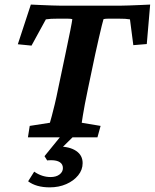

<svg xmlns="http://www.w3.org/2000/svg" viewBox="-20 -598 674 836"><path d="M633.8 -578.1 619.1 -406.2 560.5 -401.4 545.9 -513.7Q534.2 -515.6 524.4 -516.1Q514.6 -516.6 502 -516.6H468.8Q460 -516.6 448.7 -516.6Q437.5 -516.6 430.7 -514.6Q428.7 -508.8 423.3 -486.8Q418 -464.8 410.6 -433.1Q403.3 -401.4 394.5 -361.3L363.3 -212.9Q355.5 -174.8 349.6 -145Q343.8 -115.2 340.8 -95.2Q337.9 -75.2 335.9 -63.5L418 -49.8L404.3 0H101.6L109.4 -49.8L197.3 -63.5Q200.2 -73.2 205.6 -93.3Q210.9 -113.3 218.3 -143.6Q225.6 -173.8 233.4 -212.9L264.6 -361.3Q278.3 -425.8 286.1 -465.3Q293.9 -504.9 294.9 -514.6Q288.1 -516.6 276.9 -516.6Q265.6 -516.6 256.8 -516.6H225.6Q212.9 -516.6 202.6 -516.1Q192.4 -515.6 179.7 -513.7L117.2 -399.4L57.6 -405.3L114.3 -578.1Q131.8 -577.1 156.2 -576.2Q180.7 -575.2 206.1 -574.2Q231.4 -573.2 249 -573.2H499Q516.6 -573.2 541.5 -574.2Q566.4 -575.2 591.8 -576.2Q617.2 -577.1 633.8 -578.1ZM196.3 217.8Q137.7 217.8 102.5 191.4L128.9 149.4Q145.5 161.1 163.6 167Q181.6 172.9 200.2 172.9Q224.6 172.9 239.3 161.6Q253.9 150.4 253.9 133.8Q253.9 117.2 240.7 108.4Q227.5 99.6 203.1 99.6Q189.5 99.6 185.5 100.6L173.8 82L250 -11.7H307.6L229.5 65.4L234.4 40Q283.2 40 311.5 59.1Q339.8 78.1 339.8 112.3Q339.8 141.6 320.3 165.5Q300.8 189.5 268.6 203.6Q236.3 217.8 196.3 217.8Z"/></svg>

Font: Crimson Pro
Style: Bold Italic
Weight: 700
Italic angle: -12°
Designer: Jacques Le Bailly
Foundry: Baron von Fonthausen
Version: Version 1.003